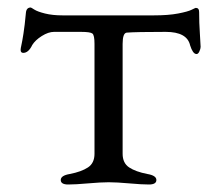

<svg xmlns="http://www.w3.org/2000/svg" viewBox="-20 -489 590 512"><path d="M232 -79V-372Q232 -395 226.5 -399.5Q221 -404 196 -404H124Q109 -404 91.5 -393Q74 -382 66 -369Q56 -348 42 -348Q35 -348 35 -356Q35 -360 37 -368.5Q39 -377 42.5 -399Q46 -421 49 -454Q50 -469 62 -469Q63 -469 71.5 -463.5Q80 -458 100 -453Q120 -448 147 -448H390Q429 -448 455 -453Q481 -458 491 -463Q501 -468 502 -468Q511 -468 511 -457Q511 -428 513 -399.5Q515 -371 515 -364Q515 -359 511.5 -351.5Q508 -344 503 -345Q494 -346 487 -368Q479 -404 422 -404Q342 -404 318 -402Q307 -401 307 -372V-79Q307 -54 324.5 -42.5Q342 -31 373 -25Q397 -21 397 -9Q397 3 377 3Q358 3 324.5 0Q291 -3 270 -3Q249 -3 215 0Q181 3 162 3Q142 3 142 -9Q142 -21 166 -25Q197 -31 214.5 -42.5Q232 -54 232 -79Z"/></svg>

Font: EB Garamond SC 12
Style: Regular
Weight: 400
Version: Version 0.016 ; ttfautohint (v0.97) -l 8 -r 50 -G 200 -x 0 -